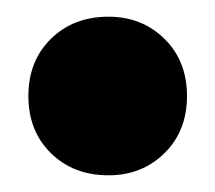

<svg xmlns="http://www.w3.org/2000/svg" viewBox="-20 -401 258 230"><path d="M110 -191Q68 -191 41 -217.5Q14 -244 14 -286Q14 -328 41 -354.5Q68 -381 110 -381Q150 -381 177 -354.5Q204 -328 204 -286Q204 -244 177 -217.5Q150 -191 110 -191Z"/></svg>

Font: Rootstock Sans Headline
Style: Bold
Weight: 700
Designer: Florian Karsten
Foundry: Florian Karsten
Version: Version 2.000;FEAKit 1.0